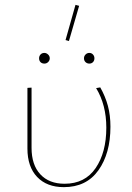

<svg xmlns="http://www.w3.org/2000/svg" viewBox="-20 -768 542 791"><path d="M250 -603 291 -748 306 -744 264 -599ZM141 -528Q141 -537 147 -543.5Q153 -550 163 -550Q171 -550 178 -543.5Q185 -537 185 -528Q185 -519 178.5 -512.5Q172 -506 163 -506Q153 -506 147 -512Q141 -518 141 -528ZM326 -528Q326 -537 332.5 -543.5Q339 -550 348 -550Q357 -550 363 -543.5Q369 -537 369 -528Q369 -518 363 -512Q357 -506 348 -506Q339 -506 332.5 -512Q326 -518 326 -528ZM93 -156V-406L110 -407V-159Q110 -89 146 -50Q182 -11 246 -11Q330 -11 374 -75.5Q418 -140 418 -242Q418 -336 376 -405L393 -408Q414 -371 424.5 -332Q435 -293 435 -246Q435 -136 385.5 -66.5Q336 3 243 3Q173 3 133 -39Q93 -81 93 -156Z"/></svg>

Font: Ysabeau Infant Thin
Style: Regular
Weight: 200
Designer: Christian Thalmann (Catharsis Fonts)
Version: Version 0.003